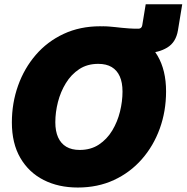

<svg xmlns="http://www.w3.org/2000/svg" viewBox="-20 -861 868 893"><path d="M438.5 -624.5 457.5 -738.8Q474.6 -738.8 488.8 -737.5Q502.9 -736.3 516.8 -734.9Q530.8 -733.4 546.1 -731.7Q561.5 -730 580.3 -728.8Q599.1 -727.5 623.5 -727.5Q638.7 -727.5 641.6 -743.2L657.7 -841.3H827.6L807.6 -719.7Q798.3 -664.1 757.6 -639.6Q716.8 -615.2 664.1 -615.2Q635.7 -615.2 607.7 -616.5Q579.6 -617.7 551.3 -619.9Q522.9 -622.1 494.9 -623.3Q466.8 -624.5 438.5 -624.5ZM341.8 11.2Q252 11.2 182.9 -23.9Q113.8 -59.1 74.5 -126.7Q35.2 -194.3 35.2 -291.5Q35.2 -381.8 64 -462.6Q92.8 -543.5 146.5 -605.7Q200.2 -668 276.1 -703.4Q352.1 -738.8 445.8 -738.8Q535.2 -738.8 604.2 -703.9Q673.3 -668.9 712.9 -601.6Q752.4 -534.2 752.4 -436Q752.4 -343.8 723.1 -262.9Q693.8 -182.1 639.6 -120.4Q585.4 -58.6 510 -23.7Q434.6 11.2 341.8 11.2ZM350.6 -163.6Q402.3 -163.6 439.9 -188.5Q477.5 -213.4 502 -253.9Q526.4 -294.4 538.1 -342Q549.8 -389.6 549.8 -435.1Q549.8 -477.1 537.1 -505.6Q524.4 -534.2 499.5 -549.1Q474.6 -564 437 -564Q385.7 -564 348.4 -539.3Q311 -514.6 286.4 -474.4Q261.7 -434.1 249.5 -386.5Q237.3 -338.9 237.3 -292.5Q237.3 -251 250.2 -222.2Q263.2 -193.4 288.3 -178.5Q313.5 -163.6 350.6 -163.6Z"/></svg>

Font: Inter 28pt Black
Style: Italic
Weight: 900
Italic angle: -9.3988°
Designer: Rasmus Andersson
Foundry: rsms
Version: Version 4.001;git-66647c0bb